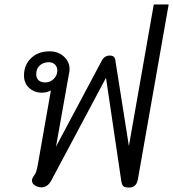

<svg xmlns="http://www.w3.org/2000/svg" viewBox="-20 -834 779 864"><path d="M526 -18 457 -484 212 -24Q195 9 167 9Q157 9 146 5Q124 -4 124 -22Q124 -31 132 -42Q140 -52 143 -62Q146 -72 149 -86L209 -427Q191 -417 168 -417Q135 -417 111.5 -438Q88 -459 88 -494Q88 -542 120 -572.5Q152 -603 203 -603Q242 -603 267.5 -579.5Q293 -556 293 -524Q293 -515 292 -511L232 -174L439 -563Q451 -584 474 -584Q497 -584 499 -563L560 -177L672 -814H739L601 -30Q595 10 561 10Q543 10 536 4.5Q529 -1 526 -18ZM238 -517Q238 -533 227.5 -543.5Q217 -554 199 -554Q175 -554 159 -539.5Q143 -525 143 -500Q143 -483 153.5 -473Q164 -463 183 -463Q206 -463 222 -479Q238 -495 238 -517Z"/></svg>

Font: Niramit Light
Style: Italic
Weight: 300
Italic angle: -10°
Designer: Katatrad Aksorn Co.,Ltd.
Foundry: Cadson Demak Co.,Ltd.
Version: Version 1.000; ttfautohint (v1.6)